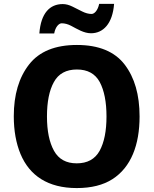

<svg xmlns="http://www.w3.org/2000/svg" viewBox="-20 -956 789 986"><path d="M696.8 -357.9C696.8 -468.8 671.4 -557.6 620.1 -624.5C568.8 -691.4 486.8 -725.1 375 -725.1C263.7 -725.1 181.6 -691.9 129.4 -625C77.1 -558.1 50.8 -469.7 50.8 -358.9C50.8 -285.2 62.5 -220.2 85.4 -165C131.8 -54.2 226.1 9.8 374 9.8C448.7 9.8 509.8 -5.4 557.6 -36.1C652.8 -97.2 696.8 -211.4 696.8 -357.9ZM221.2 -357.9C221.2 -432.6 232.9 -491.7 256.8 -534.7C280.3 -577.6 319.8 -599.1 375 -599.1C429.7 -599.1 468.8 -577.6 492.2 -534.7C515.1 -491.7 526.9 -432.6 526.9 -357.9C526.9 -283.2 515.1 -224.6 491.7 -181.6C467.8 -138.7 428.7 -117.2 374 -117.2C319.8 -117.2 281.2 -138.7 257.3 -181.6C233.4 -224.6 221.2 -283.2 221.2 -357.9ZM489.3 -936C481.9 -901.4 464.4 -884.3 450.2 -884.3C435.1 -884.3 418.9 -888.7 402.3 -897C385.3 -905.3 368.7 -913.6 351.6 -922.4C334.5 -930.7 318.4 -935.1 302.2 -935.1C236.3 -935.1 189.9 -889.2 182.1 -784.2H258.3C264.6 -818.8 282.7 -836.4 296.9 -836.4C312.5 -836.4 328.6 -832 344.7 -823.7C377.4 -806.6 410.6 -785.2 447.3 -785.2C509.8 -785.2 558.1 -834 565.9 -936Z"/></svg>

Font: Avrile Sans
Style: Bold
Weight: 700
Designer: Monotype Design Team, Google (font), Stefan Peev (BGR Cyrillic), Cristiano Sobral (main changes)
Foundry: The Avrile Sans Project Authors
Version: Version 3.110